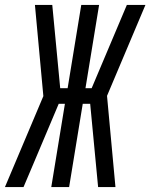

<svg xmlns="http://www.w3.org/2000/svg" viewBox="-49 -755 607 775"><path d="M-29 0 126 -367 92 -735H162L194 -399H224L279 -735H351L296 -399H321L463 -735H538L383 -368L417 0H347L315 -336H285L230 0H158L213 -336H188L88 -99L46 0Z"/></svg>

Font: Iosevka Term Curly
Style: Italic
Weight: 400
Italic angle: -9°
Designer: Belleve Invis
Foundry: Belleve Invis
Version: Version 32.3.0